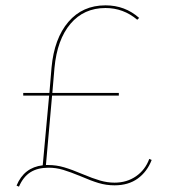

<svg xmlns="http://www.w3.org/2000/svg" viewBox="-20 -683 635 719"><path d="M548 -84Q531 -40 496 -14.5Q461 11 409 11Q378 11 349.5 2.5Q321 -6 282 -23Q243 -39 216.5 -47Q190 -55 162 -55Q121 -55 94 -38Q67 -21 51 16L42 12Q70 -56 140 -64L164 -325H67V-335H165L173 -430Q183 -539 236 -601Q289 -663 375 -663Q448 -663 501 -616L494 -609Q442 -653 375 -653Q294 -653 244 -594Q194 -535 184 -429L176 -335H425V-325H175L152 -65H161Q191 -65 220 -56.5Q249 -48 289 -31Q327 -15 354.5 -7Q382 1 409 1Q455 1 489.5 -23Q524 -47 539 -88Z"/></svg>

Font: Ysabeau SC Hairline
Style: Regular
Weight: 100
Designer: Christian Thalmann (Catharsis Fonts)
Version: Version 0.003